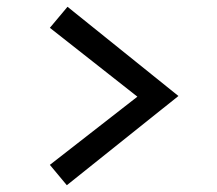

<svg xmlns="http://www.w3.org/2000/svg" viewBox="-20 -631 640 566"><path d="M179 -611 506 -348 177 -85 127 -145 385 -346 127 -549Z"/></svg>

Font: Red Hat Display SemiBold
Style: Regular
Weight: 600
Designer: Pentagram, MCKL
Foundry: Pentagram, MCKL
Version: Version 1.023